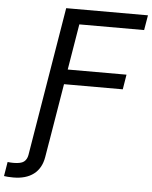

<svg xmlns="http://www.w3.org/2000/svg" viewBox="-155 -778 820 1036"><g transform="rotate(5 255.0 -260.5)"><path d="M-94.2 204.1 -81.5 127Q-73.7 127.9 -64.5 128.4Q-55.2 128.9 -49.8 128.9Q-9.8 128.9 6.6 116.5Q22.9 104 27.3 79.6L50.8 -62.5H142.6L118.2 83.5Q107.9 144 66.4 175.8Q24.9 207.5 -43.9 207.5Q-60.1 207.5 -73.5 206.5Q-86.9 205.6 -94.2 204.1ZM40.5 0 161.1 -727.5H604L590.3 -646.5H239.3L198.2 -398.4H516.6L503.4 -317.9H185.1L132.3 0Z"/></g></svg>

Font: Inter 17pt
Style: Italic
Weight: 400
Italic angle: -9.3988°
Version: Version 4.001;git-66647c0bb